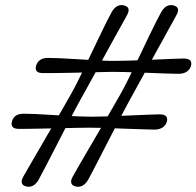

<svg xmlns="http://www.w3.org/2000/svg" viewBox="-20 -724 766 749"><path d="M298.6 -343.8Q288.3 -325.3 274.3 -299.2Q260.3 -273 244.6 -242.7Q229 -212.4 212.9 -180.9Q196.9 -149.4 181.3 -119.5Q165.8 -89.7 152.6 -64.2Q139.4 -38.8 129.9 -21.4Q110.4 10.2 81.8 3.3Q53.2 -4.6 71.7 -36.5Q81.4 -53.4 95.6 -78Q109.9 -102.6 127 -132.1Q144.1 -161.7 162.2 -192.8Q180.4 -223.9 198 -254Q215.6 -284.1 230.6 -310.5Q245.6 -336.8 256.3 -355.7Q267.1 -374.7 280.5 -401.1Q293.9 -427.5 308.6 -458Q323.3 -488.5 338.5 -520.2Q353.7 -551.9 368.1 -581.9Q382.4 -611.8 394.8 -636.8Q407.1 -661.7 416.3 -678.2Q435.7 -710.4 464.7 -702.7Q493.3 -694.9 474.1 -662.3Q464.4 -644.6 450.5 -619.7Q436.6 -594.7 420.3 -565.1Q404 -535.5 387.1 -504.6Q370.2 -473.7 353.8 -443.7Q337.5 -413.7 323.2 -388Q309 -362.4 298.6 -343.8ZM419.5 -443.7Q399.4 -443.2 371.7 -442.7Q344 -442.3 313.1 -441.4Q282.3 -440.6 251.7 -439.9Q221.1 -439.3 194.3 -439.1Q167.5 -438.9 149.1 -438.9Q112.5 -438.1 121 -468.2Q130.1 -497.3 166.2 -498.1Q184.3 -498.1 210 -497Q235.8 -496 265.7 -494Q295.6 -492.1 326 -490.4Q356.5 -488.7 383.9 -487.4Q411.4 -486.1 432.4 -486.6Q452.8 -486.6 480 -487.4Q507.2 -488.2 537.5 -489.4Q567.9 -490.7 597.7 -492.1Q627.6 -493.6 653.3 -494.4Q679 -495.3 696.5 -495.7Q732.5 -495.7 725 -466.7Q714.9 -437.1 678.3 -436.1Q660.4 -436.1 634.9 -437Q609.5 -437.9 580.3 -439Q551.2 -440.1 521.7 -441.2Q492.2 -442.4 465.6 -443Q439.1 -443.7 419.5 -443.7ZM491.6 -343.8Q481.2 -325.3 467.4 -299.2Q453.7 -273.1 438 -242.8Q422.3 -212.4 406 -180.9Q389.8 -149.5 374.4 -119.6Q359.1 -89.7 345.9 -64.2Q332.7 -38.8 323.2 -21.4Q303.1 10.3 274.7 3.3Q246.1 -4.6 264.6 -36.5Q273.9 -53.4 288.1 -78Q302.4 -102.6 319.6 -132.1Q336.9 -161.7 355.1 -192.8Q373.3 -223.9 390.8 -254Q408.4 -284.1 423.4 -310.5Q438.5 -336.8 449.3 -355.7Q460.1 -374.7 473.5 -401.1Q486.9 -427.5 501.7 -458.2Q516.6 -488.9 531.6 -520.4Q546.6 -551.9 560.9 -581.7Q575.3 -611.4 587.7 -636.4Q600.2 -661.3 609.4 -677.8Q629.1 -710.4 657.6 -702.7Q686.6 -694.9 666.6 -661.9Q656.9 -644.6 643.2 -619.5Q629.5 -594.3 613.2 -564.9Q596.9 -535.5 579.8 -504.4Q562.7 -473.3 546.3 -443.5Q530 -413.7 515.9 -388Q501.9 -362.4 491.6 -343.8ZM324.9 -225.9Q304.8 -225.8 277.1 -225.2Q249.5 -224.5 218.6 -223.9Q187.7 -223.2 156.9 -222.6Q126.1 -222 99.5 -221.6Q72.9 -221.2 54.5 -221.2Q18.4 -221 26.8 -250.8Q35.2 -280.4 72.2 -280.4Q90.2 -280.4 115.9 -279.3Q141.7 -278.2 171.6 -276.2Q201.5 -274.3 231.9 -272.6Q262.4 -270.9 289.8 -269.8Q317.3 -268.7 338.3 -268.8Q358.3 -268.8 385.5 -269.6Q412.7 -270.4 443.2 -271.6Q473.8 -272.9 503.4 -274.3Q533.1 -275.8 558.8 -276.6Q584.5 -277.5 602 -278Q638.3 -278 630.9 -249Q621 -219.6 583.7 -218.4Q565.9 -218.8 540.4 -219.5Q515 -220.2 485.8 -221.3Q456.6 -222.4 427.1 -223.5Q397.6 -224.6 371 -225.3Q344.5 -225.9 324.9 -225.9Z"/></svg>

Font: Fraunces
Style: Italic
Weight: 900
Italic angle: -16°
Version: Version 1.000;[0bf87f6ff]